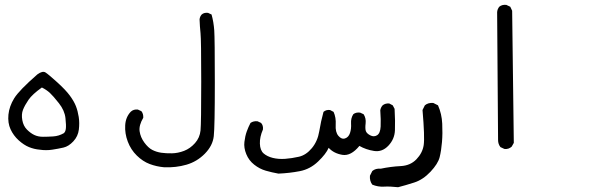

<svg xmlns="http://www.w3.org/2000/svg" viewBox="-20 -451 2540 799"><path d="M145.5 171.9Q122.1 169.9 100.6 161.1Q79.1 152.3 57.6 132.8Q36.1 113.3 23.9 86.9Q11.7 60.5 15.1 25.9Q18.6 -8.8 39.1 -42Q59.6 -75.2 135.7 -141.6Q157.2 -157.2 169.4 -149.4Q181.6 -141.6 217.8 -108.9Q253.9 -76.2 271 -52.7Q288.1 -29.3 295.9 -9.3Q303.7 10.7 307.6 35.6Q311.5 60.5 308.1 88.4Q304.7 116.2 285.2 137.2Q265.6 158.2 244.1 163.1Q222.7 168 197.3 171.9Q171.9 175.8 145.5 171.9ZM245.1 103.5Q252 98.6 253.9 85.4Q255.9 72.3 252.4 40.5Q249 8.8 225.1 -21.5Q201.2 -51.8 187.5 -64.5Q173.8 -77.1 154.3 -86.9Q114.3 -58.6 98.6 -35.6Q83 -12.7 75.7 5.9Q68.4 24.4 72.8 48.8Q77.1 73.2 92.3 88.4Q107.4 103.5 123 110.8Q138.7 118.2 158.7 118.2Q178.7 118.2 201.7 116.7Q224.6 115.2 245.1 103.5Z M663.1 245.1Q630.9 242.2 602.5 231.4Q574.2 220.7 549.3 196.3Q524.4 171.9 511.7 138.2Q499 104.5 501 70.3Q502.9 36.1 524.4 13.7Q536.1 2.9 553.7 4.9L568.4 11.7Q577.1 22.5 576.2 39.1Q557.6 70.3 561 95.2Q564.5 120.1 580.6 142.1Q596.7 164.1 613.8 172.9Q630.9 181.6 650.9 184.6Q670.9 187.5 695.8 187Q720.7 186.5 746.1 176.8Q771.5 167 791.5 144.5Q811.5 122.1 814.5 91.8Q817.4 61.5 817.4 -111.3Q817.4 -284.2 814.5 -312.5Q811.5 -340.8 810.5 -370.1Q811.5 -381.8 819.3 -390.6Q829.1 -399.4 845.7 -397.5L860.4 -390.6Q869.1 -359.4 871.6 -324.7Q874 -290 874 -106.9Q874 76.2 869.6 115.7Q865.2 155.3 832.5 188.5Q799.8 221.7 755.9 234.4Q711.9 247.1 663.1 245.1Z M1138.7 271.5Q1111.3 266.6 1085.9 259.3Q1060.5 252 1038.1 234.4Q1015.6 216.8 1004.9 190.4Q994.1 164.1 997.1 139.6Q1000 115.2 1006.8 96.2Q1013.7 77.1 1022.5 60.5Q1035.2 51.8 1051.8 53.7L1066.4 60.5Q1076.2 71.3 1074.2 87.9Q1060.5 119.1 1061.5 147Q1062.5 174.8 1077.1 187.5Q1091.8 200.2 1115.2 206.1Q1138.7 211.9 1166.5 210Q1194.3 208 1224.1 201.2Q1253.9 194.3 1277.8 165.5Q1301.8 136.7 1308.6 95.2Q1315.4 53.7 1326.2 14.6Q1336.9 4.9 1353.5 6.8L1368.2 14.6Q1378.9 38.1 1377 68.4Q1375 98.6 1388.2 114.3Q1401.4 129.9 1416 125Q1430.7 120.1 1436.5 102.5Q1442.4 85 1440.9 63Q1439.5 41 1450.2 24.4Q1460.9 15.6 1478.5 17.6L1493.2 24.4Q1503.9 41 1501.5 62.5Q1499 84 1502.4 94.2Q1505.9 104.5 1521 112.3Q1536.1 120.1 1549.3 111.8Q1562.5 103.5 1564 75.7Q1565.4 47.9 1562.5 7.8Q1564.5 -3.9 1572.3 -12.7Q1583 -21.5 1599.6 -20.5L1614.3 -12.7L1622.1 2Q1625 54.7 1623.5 91.3Q1622.1 127.9 1596.2 155.3Q1570.3 182.6 1536.6 177.2Q1502.9 171.9 1475.6 156.2Q1440.4 199.2 1404.8 193.4Q1369.1 187.5 1347.7 164.1Q1336.9 189.5 1303.7 221.2Q1270.5 252.9 1228 261.2Q1185.5 269.5 1138.7 271.5Z M1636.7 328.1Q1602.5 324.2 1577.6 325.7Q1552.7 327.1 1529.3 317.4Q1517.6 301.8 1519.5 280.3L1529.3 260.7Q1543 249 1564.5 251Q1606.4 242.2 1647 240.2Q1687.5 238.3 1712.9 211.9Q1738.3 185.5 1743.2 152.8Q1748 120.1 1738.3 6.8L1748 -12.7Q1761.7 -24.4 1783.2 -22.5L1802.7 -12.7Q1818.4 22.5 1820.3 63.5Q1822.3 104.5 1819.3 140.1Q1816.4 175.8 1809.6 203.1Q1802.7 230.5 1771.5 263.7Q1740.2 296.9 1703.6 308.6Q1667 320.3 1636.7 328.1Z M2079.1 168.9 2062.5 161.1Q2052.7 148.4 2052.7 131.8L2048.8 -400.4Q2049.8 -413.1 2057.6 -422.9Q2069.3 -432.6 2086.9 -430.7L2103.5 -422.9L2111.3 -406.2L2118.2 143.6L2109.4 159.2Q2096.7 170.9 2079.1 168.9Z"/></svg>

Font: JasonHandwriting4
Style: Regular
Weight: 400
Version: Version 1.01.21